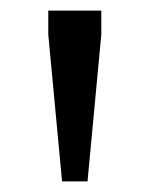

<svg xmlns="http://www.w3.org/2000/svg" viewBox="-20 -700 282 362"><path d="M145 -358H97L71 -635V-680H171V-635Z"/></svg>

Font: Rhodium Libre
Style: Regular
Weight: 400
Designer: James Puckett
Foundry: Dunwich Type Founders
Version: Version 1.001; ttfautohint (v1.3)